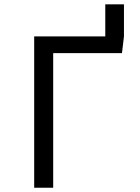

<svg xmlns="http://www.w3.org/2000/svg" viewBox="-20 -876 655 896"><path d="M471.3 -706.2V-855.9H558.5V-706.2L549.2 -628.2H228.2V0H139.5V-706.2Z"/></svg>

Font: Fira Code
Style: Regular
Weight: 400
Designer: Carrois Corporate, Edenspiekermann AG, Nikita Prokopov
Foundry: Carrois Corporate, Edenspiekermann AG, Nikita Prokopov
Version: Version 5.002